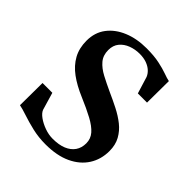

<svg xmlns="http://www.w3.org/2000/svg" viewBox="-158 -642 755 755"><g transform="rotate(45 220.0 -264.0)"><path d="M213 11Q174.5 11 139.5 2.8Q104.5 -5.5 77 -14.8Q49.5 -24 33.5 -27L34.5 -151.5H89L110.5 -78.5Q115.5 -65.5 132.5 -53.2Q149.5 -41 172.2 -32.8Q195 -24.5 217.5 -24.5Q252 -24.5 275.5 -34.2Q299 -44 311.5 -62Q324 -80 324 -105.5Q324 -130.5 307.8 -149.2Q291.5 -168 260 -185Q228.5 -202 182.5 -221.5Q137.5 -240.5 105.5 -264Q73.5 -287.5 56.2 -318.8Q39 -350 39 -391.5Q39 -437 63.5 -469.5Q88 -502 130.8 -519.8Q173.5 -537.5 227.5 -537.5Q269.5 -537.5 298.8 -531.2Q328 -525 347.8 -517.8Q367.5 -510.5 380.5 -508L379.5 -387.5H328.5L307 -457.5Q302 -470 291 -480.2Q280 -490.5 263 -496.8Q246 -503 223.5 -503Q198.5 -503 176 -494.5Q153.5 -486 139.5 -469Q125.5 -452 125.5 -426Q125.5 -396.5 142 -377Q158.5 -357.5 186 -343Q213.5 -328.5 245 -314Q276.5 -300 306 -285Q335.5 -270 358.8 -251.5Q382 -233 396 -207.8Q410 -182.5 410 -148.5Q410 -102 387 -66Q364 -30 320.2 -9.5Q276.5 11 213 11Z"/></g></svg>

Font: Merriweather 96pt Medium
Style: Regular
Weight: 500
Version: Version 2.100